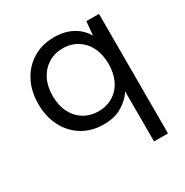

<svg xmlns="http://www.w3.org/2000/svg" viewBox="-169 -648 965 1003"><g transform="rotate(-30 314.0 -146.5)"><path d="M474 220V-82Q450 -44 405 -16Q360 12 293 12Q220 12 164.5 -22Q109 -56 78.5 -115.5Q48 -175 48 -251Q48 -327 78.5 -386Q109 -445 164.5 -479Q220 -513 294 -513Q336 -513 370.5 -501.5Q405 -490 431.5 -468.5Q458 -447 474 -418L482 -501H558V220ZM302 -61Q352 -61 390.5 -84.5Q429 -108 450 -150.5Q471 -193 471 -250Q471 -307 450 -349.5Q429 -392 390.5 -416Q352 -440 302 -440Q254 -440 215.5 -416Q177 -392 155.5 -349.5Q134 -307 134 -250Q134 -193 155.5 -150.5Q177 -108 215.5 -84.5Q254 -61 302 -61Z"/></g></svg>

Font: DM Sans 18pt
Style: Regular
Weight: 400
Designer: Colophon Foundry, Jonny Pinhorn
Foundry: Colophon Foundry
Version: Version 4.004;gftools[0.9.30]